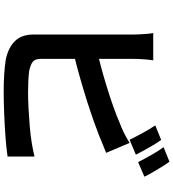

<svg xmlns="http://www.w3.org/2000/svg" viewBox="31 -926 938 1040"><g transform="rotate(90 500.0 -406.0)"><path d="M738 -810Q751 -792 766 -767Q781 -742 794.5 -717Q808 -692 818 -673L737 -639Q722 -670 700.5 -709.5Q679 -749 659 -778ZM856 -855Q870 -836 885 -811Q900 -786 914.5 -761.5Q929 -737 937 -719L858 -685Q842 -717 820 -756Q798 -795 777 -823ZM307 -767Q303 -744 301 -714Q299 -684 299 -663Q299 -648 299 -610.5Q299 -573 299 -522Q299 -471 299 -415.5Q299 -360 299 -308.5Q299 -257 299 -217Q299 -177 299 -158Q299 -126 315 -114Q331 -102 364 -95Q387 -92 417 -90.5Q447 -89 480 -89Q519 -89 566.5 -91.5Q614 -94 662.5 -98Q711 -102 754 -109Q797 -116 828 -124V22Q781 29 719 33.5Q657 38 592.5 40.5Q528 43 472 43Q423 43 379.5 40Q336 37 304 32Q239 19 203 -17.5Q167 -54 167 -118Q167 -147 167 -193.5Q167 -240 167 -296.5Q167 -353 167 -410.5Q167 -468 167 -519.5Q167 -571 167 -609Q167 -647 167 -663Q167 -674 166 -693Q165 -712 163.5 -732Q162 -752 159 -767ZM241 -460Q289 -470 343 -484.5Q397 -499 452 -516Q507 -533 556.5 -550.5Q606 -568 645 -585Q672 -595 698.5 -608Q725 -621 754 -639L808 -512Q779 -501 747.5 -487.5Q716 -474 691 -465Q647 -448 590.5 -429Q534 -410 473 -391.5Q412 -373 352.5 -357Q293 -341 242 -329Z"/></g></svg>

Font: Noto Sans SC
Style: Bold
Weight: 700
Designer: Ryoko NISHIZUKA  (kana, bopomofo & ideographs); Paul D. Hunt (Latin, Greek & Cyrillic); Sandoll Communications , Soo-you
Foundry: Adobe
Version: Version 2.004-H2;hotconv 1.0.118;makeotfexe 2.5.65603